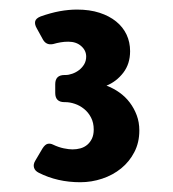

<svg xmlns="http://www.w3.org/2000/svg" viewBox="-20 -721 358 397"><path d="M268.1 -451.2Q268.1 -426.3 257.8 -406.5Q247.6 -386.7 230.5 -372.8Q213.4 -358.9 191.4 -351.6Q169.4 -344.2 146 -344.2Q98.6 -344.2 60.1 -363.8Q52.2 -367.7 50.3 -374.5Q48.3 -381.3 53.2 -389.2L67.9 -414.1Q73.2 -422.4 78.6 -423.6Q84 -424.8 89.8 -421.9Q101.1 -416.5 111.8 -414.3Q122.6 -412.1 129.9 -412.1Q138.7 -412.1 146.5 -414.3Q154.3 -416.5 160.4 -421.6Q166.5 -426.8 170.2 -434.6Q173.8 -442.4 173.8 -453.1Q173.8 -467.3 168.2 -478Q162.6 -488.8 153.8 -495.8Q145 -502.9 134.8 -506.3Q124.5 -509.8 115.2 -509.8H113.3Q94.2 -509.8 94.2 -528.8V-546.9Q94.2 -565.9 113.3 -565.9H115.2Q122.1 -565.9 129.6 -568.6Q137.2 -571.3 143.6 -576.2Q149.9 -581.1 154.1 -588.1Q158.2 -595.2 158.2 -604Q158.2 -616.7 147.9 -625.7Q137.7 -634.8 121.1 -634.8Q112.8 -634.8 105.5 -633.5Q98.1 -632.3 89.8 -629.9Q75.7 -627 68.8 -639.2L56.2 -662.1Q51.3 -670.4 52.7 -676.8Q54.2 -683.1 64 -687Q84.5 -694.3 103.3 -697.8Q122.1 -701.2 139.2 -701.2Q165.5 -701.2 185.8 -694.6Q206.1 -688 220.2 -676.5Q234.4 -665 241.7 -649.4Q249 -633.8 249 -615.2Q249 -588.9 234.9 -570.6Q220.7 -552.2 200.2 -543.9Q214.4 -538.6 226.8 -529.8Q239.3 -521 248.3 -509Q257.3 -497.1 262.7 -482.7Q268.1 -468.3 268.1 -451.2Z"/></svg>

Font: New Telegraph
Style: Bold
Weight: 700
Designer: Frank Baranowski
Foundry: Frank Baranowski
Version: Version 3.001